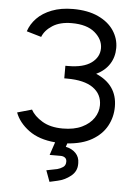

<svg xmlns="http://www.w3.org/2000/svg" viewBox="-59 -717 689 973"><g transform="rotate(5 285.5 -230.5)"><path d="M259 -382H273Q351 -382 391 -411.5Q431 -441 431 -486Q431 -531 390.5 -565.5Q350 -600 273 -600Q213 -600 175 -575.5Q137 -551 124 -517L49 -539Q61 -576 90 -606Q119 -636 165.5 -654Q212 -672 273 -672Q349 -672 401.5 -647.5Q454 -623 481 -582.5Q508 -542 508 -494Q508 -448 485 -412Q462 -376 418 -355Q472 -332 499.5 -292.5Q527 -253 527 -197Q527 -144 502.5 -99Q478 -54 428 -25Q378 4 303 9L297 27Q328 33 347.5 53Q367 73 367 103V109Q367 146 337 170Q307 194 270 202L230 211L209 154L264 143Q279 139 292.5 130Q306 121 306 102Q306 88 297 81.5Q288 75 275 75H219L241 9Q158 2 106.5 -36Q55 -74 36 -125L110 -146Q127 -114 168.5 -89Q210 -64 273 -64Q331 -64 370.5 -83Q410 -102 430.5 -132.5Q451 -163 451 -198Q451 -254 406 -286Q361 -318 273 -318H259Z"/></g></svg>

Font: Nata Sans
Style: Regular
Weight: 400
Designer: Daniel Uzquiano Cruz
Version: Version 1.001